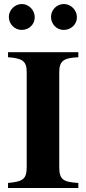

<svg xmlns="http://www.w3.org/2000/svg" viewBox="-20 -936 429 956"><path d="M113 -106C113 -44 95 -32 20 -25V0H370V-25C294 -30 275 -41 275 -106V-576C275 -632 296 -648 370 -651V-676H20V-651C92 -646 113 -632 113 -576ZM298 -916C263 -916 234 -887 234 -852C234 -816 262 -787 297 -787C334 -787 363 -815 363 -850C363 -886 333 -916 298 -916ZM89 -916C54 -916 24 -886 24 -852C24 -816 53 -787 88 -787C125 -787 153 -815 153 -850C153 -886 123 -916 89 -916Z"/></svg>

Font: XITS
Style: Bold
Weight: 700
Designer: MicroPress Inc., with final additions and corrections provided by Coen Hoffman, Elsevier (retired)
Version: Version 1.302